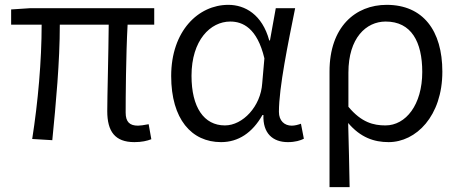

<svg xmlns="http://www.w3.org/2000/svg" viewBox="-20 -574 1901 793"><path d="M535 13C565 13 587 8 605 1L594 -61C573 -57 559 -55 550 -55C516 -55 499 -70 499 -109C499 -165 500 -345 507 -472H617V-540H102L26 -535V-472H152C152 -323 137 -153 113 0L196 5C211 -148 227 -317 227 -472H429C428 -350 423 -174 423 -115C423 -31 455 13 535 13Z M893 13C964 13 1022 -25 1064 -99H1068C1065 -23 1107 13 1169 13C1200 13 1221 6 1235 -1L1223 -63C1212 -59 1198 -55 1185 -55C1155 -55 1132 -75 1132 -112C1132 -213 1170 -396 1199 -540H1119L1095 -407H1092C1063 -514 992 -554 923 -554C799 -554 687 -446 687 -260C687 -82 771 13 893 13ZM909 -56C822 -56 771 -131 771 -261C771 -408 849 -485 931 -485C982 -485 1042 -459 1072 -333L1063 -230C1057 -135 983 -56 909 -56Z M1341 199H1424C1422 101 1421 33 1418 -66C1469 -6 1525 13 1585 13C1698 13 1807 -94 1807 -278C1807 -448 1727 -554 1577 -554C1448 -554 1341 -463 1341 -279ZM1572 -56C1523 -56 1473 -68 1419 -133V-274C1419 -417 1492 -485 1573 -485C1679 -485 1724 -401 1724 -277C1724 -141 1656 -56 1572 -56Z"/></svg>

Font: Noto Sans CJK HK DemiLight
Style: Regular
Weight: 350
Designer: Ryoko NISHIZUKA 西塚涼子 (kana, bopomofo & ideographs); Paul D. Hunt (Latin, Greek & Cyrillic); Sandoll Communications 산돌커뮤니
Foundry: Adobe
Version: Version 2.004;hotconv 1.0.118;makeotfexe 2.5.65603